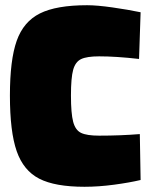

<svg xmlns="http://www.w3.org/2000/svg" viewBox="-20 -703 573 736"><path d="M18 -337Q18 -473 44 -546.5Q70 -620 133 -651.5Q196 -683 314 -683Q352 -683 411.5 -674.5Q471 -666 519 -656L513 -477Q425 -487 360 -487Q313 -487 291 -476.5Q269 -466 260.5 -435.5Q252 -405 252 -337Q252 -268 260.5 -236Q269 -204 291 -193.5Q313 -183 360 -183Q442 -183 516 -189L519 -13Q477 -3 417.5 5Q358 13 304 13Q191 13 130.5 -18Q70 -49 44 -123.5Q18 -198 18 -337Z"/></svg>

Font: Cairo Black
Style: Regular
Weight: 900
Designer: Mohamed Gaber, Accademia di Belle Arti di Urbino and others
Foundry: Kief Type Foundry, Accademia di Belle Arti di Urbino and others
Version: Version 3.011